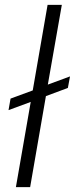

<svg xmlns="http://www.w3.org/2000/svg" viewBox="-20 -770 308 790"><path d="M176.8 -421.9 268.1 -455.6 259.3 -408.2 168.9 -374.5 104 0H45.4L106.4 -350.6L15.1 -316.9L23.4 -364.3L114.7 -397.9L175.8 -750H234.4Z"/></svg>

Font: RobotoInd Light
Style: Italic
Weight: 300
Italic angle: -12°
Designer: Google
Version: Version 2.001151; 2014